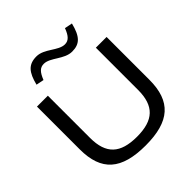

<svg xmlns="http://www.w3.org/2000/svg" viewBox="-188 -801 936 936"><g transform="rotate(-45 280.0 -333.0)"><path d="M40 -205C40 -56 114 9 281 9C446 9 520 -56 520 -205V-500H446V-209C446 -99 395 -51 281 -51C166 -51 115 -99 115 -209V-500H40ZM114 -577 154 -569C170 -609 185 -624 211 -624C255 -624 297 -568 351 -568C404 -568 429 -594 447 -666L407 -674C392 -634 376 -618 351 -618C306 -618 265 -675 211 -675C156 -675 131 -646 114 -577Z"/></g></svg>

Font: LT Wave Light
Style: Regular
Weight: 300
Designer: Daniel Lyons
Version: Version 2.5 (Glyphs App)